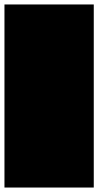

<svg xmlns="http://www.w3.org/2000/svg" viewBox="-20 -840 440 860"><path d="M0 0H400V-820H0ZM0 0Q0 0 0 0Q0 0 0 0Q0 0 0 0Q0 0 0 0Q0 0 0 0Q0 0 0 0H400Q400 0 400 0Q400 0 400 0Q400 0 400 0Q400 0 400 0Q400 0 400 0Q400 0 400 0ZM0 -820Q0 -820 0 -820Q0 -820 0 -820Q0 -820 0 -820Q0 -820 0 -820Q0 -820 0 -820Q0 -820 0 -820H400Q400 -820 400 -820Q400 -820 400 -820Q400 -820 400 -820Q400 -820 400 -820Q400 -820 400 -820Q400 -820 400 -820Z"/></svg>

Font: Wavefont
Style: Regular
Weight: 400
Monospace: yes
Version: Version 3.003